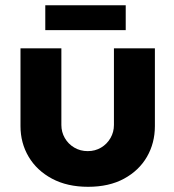

<svg xmlns="http://www.w3.org/2000/svg" viewBox="-20 -696 661 728"><path d="M314 12.3Q235 12.3 177.3 -18.5Q119.7 -49.3 88.7 -101.5Q57.7 -153.7 57.7 -218V-512.7H212.7V-222Q212.7 -195.3 225.7 -172.7Q238.7 -150 261.5 -136.5Q284.3 -123 312.7 -123Q341 -123 363.5 -136.5Q386 -150 399 -172.7Q412 -195.3 412 -222V-512.7H567.3V-218Q567.3 -153.7 537.2 -101.5Q507 -49.3 450.3 -18.5Q393.7 12.3 314 12.3ZM151.7 -581.7V-676H456.7V-581.7Z"/></svg>

Font: MuseoModerno Thin
Style: Regular
Weight: 100
Designer: Pablo Cosgaya, Héctor Gatti, Marcela Romero, and the Authors of The MuseoModerno Project.
Foundry: Omnibus-Type Team
Version: Version 1.003